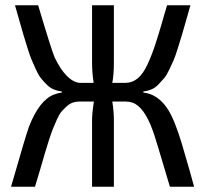

<svg xmlns="http://www.w3.org/2000/svg" viewBox="-20 -710 780 730"><path d="M525 -362V-358Q553 -355 575 -340Q597 -325 613.5 -301.5Q630 -278 644.5 -241.5Q659 -205 671.5 -163Q684 -121 700 -65Q712 -23 718 0H626Q570 -190 561 -213Q528 -305 483 -320Q470 -324 457 -324H407Q413 -287 413 -251V0H330V-251Q330 -280 337 -324H283Q269 -324 257 -320Q245 -316 234 -306Q223 -296 214.5 -286.5Q206 -277 197 -257Q188 -237 181.5 -221Q175 -205 165.5 -175.5Q156 -146 150 -125Q144 -104 132.5 -65Q121 -26 113 0H22Q77 -192 90 -228Q129 -328 184 -350Q199 -356 215 -358V-362Q199 -364 184.5 -370Q170 -376 158 -388Q146 -400 136.5 -411.5Q127 -423 117 -445Q107 -467 100.5 -482Q94 -497 84.5 -527.5Q75 -558 69.5 -576.5Q64 -595 53.5 -632Q43 -669 37 -690H125Q175 -522 188 -491Q232 -401 282 -395H336Q330 -434 330 -474V-690H413V-474Q413 -426 407 -395H457Q483 -395 503.5 -412Q524 -429 540.5 -464.5Q557 -500 570 -539.5Q583 -579 600 -638Q603 -650 605 -656Q607 -662 610 -672Q613 -682 615 -690H704Q698 -670 687.5 -632Q677 -594 671.5 -576.5Q666 -559 656.5 -528Q647 -497 640.5 -482Q634 -467 623.5 -445Q613 -423 603.5 -412Q594 -401 582 -388.5Q570 -376 555.5 -370Q541 -364 525 -362Z"/></svg>

Font: exo2condensed_r
Style: Regular
Weight: 400
Width: 3
Designer: Natanael Gama
Version: Version 1.001;PS 001.001;hotconv 1.0.70;makeotf.lib2.5.58329